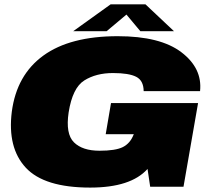

<svg xmlns="http://www.w3.org/2000/svg" viewBox="-20 -846 976 870"><path d="M388.5 4Q573 4 648.5 -80.5L660.5 0H811.5L877.5 -379H483L459 -238H586.5L585 -235Q569.5 -196 536.5 -179.5Q503.5 -163 431 -163Q353.5 -163 315 -201.2Q276.5 -239.5 291 -336.5Q308.5 -448 362 -481.5Q415.5 -515 492 -515Q564 -515 597.2 -498Q630.5 -481 631 -433H886.5Q897.5 -536.5 802 -609.2Q706.5 -682 513.5 -682Q297.5 -682 176.5 -594.2Q55.5 -506.5 33.5 -340Q13 -176.5 96.8 -86.2Q180.5 4 388.5 4ZM311.5 -704.5H463L553 -780L616 -704.5H768.5L639 -826.5H481.5Z"/></svg>

Font: Anybody Expanded Black
Style: Italic
Weight: 900
Width: 7
Italic angle: -10°
Version: Version 1.113;gftools[0.9.25]